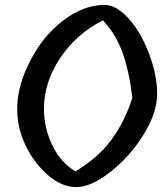

<svg xmlns="http://www.w3.org/2000/svg" viewBox="-20 -762 675 782"><path d="M159 -319Q159 -242 192.5 -171.5Q226 -101 287 -64Q378 -118 432.5 -191Q487 -264 519 -363Q507 -468 480 -545Q453 -622 399 -679Q291 -624 225 -525.5Q159 -427 159 -319ZM406 -742Q453 -742 502.5 -688Q552 -634 585.5 -547.5Q619 -461 620 -383Q621 -305 565.5 -215Q510 -125 430.5 -62.5Q351 0 291 0Q231 0 174.5 -49.5Q118 -99 84 -170Q8 -330 102 -512Q154 -615 237.5 -678.5Q321 -742 406 -742Z"/></svg>

Font: Tillana Medium
Style: Regular
Weight: 500
Designer: Lipi Raval (Devanagari, Latin), Jonny Pinhorn (Latin)
Foundry: Indian Type Foundry
Version: Version 2.003;PS 1.0;hotconv 1.0.79;makeotf.lib2.5.61930; tt